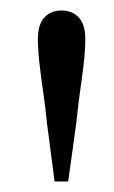

<svg xmlns="http://www.w3.org/2000/svg" viewBox="-20 -852 218 366"><path d="M97 -832Q118.2 -832 130.4 -818.5Q142.6 -805.1 142.6 -777.3Q142.6 -747.4 135.9 -701.9Q129.3 -656.4 125.4 -617.3L110 -506.1H84.1L69.5 -617.3Q67.1 -643.8 62.8 -673.4Q58.4 -703 55.3 -730.5Q52.2 -758 52.2 -777.3Q52.2 -805.1 64.4 -818.5Q76.6 -832 97 -832Z"/></svg>

Font: Early Summer Mincho VF
Style: Regular
Weight: 250
Designer: GuiWonder
Version: Version 1.002